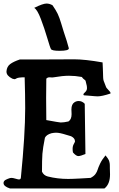

<svg xmlns="http://www.w3.org/2000/svg" viewBox="-20 -1063 673 1083"><path d="M172.9 -1018.6Q221.7 -1043 242.2 -1043Q259.8 -1043 276.4 -1033.2Q295.9 -1004.9 305.7 -984.4Q315.4 -963.9 325.2 -930.7Q335 -897.5 339.8 -882.8Q358.4 -829.1 368.2 -791V-790Q368.2 -776.4 315.4 -776.4Q273.4 -776.4 267.6 -786.1Q262.7 -793.9 246.6 -848.6Q230.5 -903.3 210.4 -956.1Q190.4 -1008.8 172.9 -1018.6ZM441.4 -628.9Q404.3 -635.7 369.1 -635.7Q333 -635.7 283.2 -627Q280.3 -626 274.4 -626Q271.5 -626 266.6 -626.5Q261.7 -627 259.8 -627Q248 -627 241.2 -619.1Q240.2 -574.2 240.2 -510.7Q240.2 -441.4 241.2 -385.7Q315.4 -372.1 322.3 -372.1Q339.8 -372.1 366.2 -377.9Q383.8 -389.6 383.8 -418.9Q383.8 -423.8 383.3 -432.6Q382.8 -441.4 382.8 -445.3Q382.8 -475.6 400.4 -486.3Q411.1 -493.2 423.8 -493.2Q443.4 -493.2 458 -477.5Q458 -425.8 461.9 -194.3Q433.6 -182.6 421.9 -182.6Q409.2 -182.6 391.6 -203.1Q389.6 -210.9 389.6 -223.6Q389.6 -239.3 396.5 -251Q403.3 -262.7 403.3 -266.6Q403.3 -269.5 400.4 -277.3Q396.5 -284.2 390.6 -288.6Q384.8 -293 381.3 -294.4Q377.9 -295.9 366.7 -298.8Q355.5 -301.8 353.5 -302.7Q316.4 -314.5 296.9 -314.5Q285.2 -314.5 270.5 -311.5Q242.2 -303.7 233.4 -286.1Q221.7 -227.5 219.2 -195.3Q216.8 -163.1 216.8 -94.7Q226.6 -73.2 250 -67.4Q304.7 -53.7 364.3 -53.7Q387.7 -53.7 432.6 -56.2Q477.5 -58.6 491.2 -59.6Q509.8 -69.3 518.6 -81.5Q527.3 -93.8 530.8 -106Q534.2 -118.2 544.9 -140.6Q555.7 -163.1 575.2 -186.5Q582 -178.7 586.4 -171.9Q590.8 -165 593.3 -160.6Q595.7 -156.2 597.2 -148.9Q598.6 -141.6 599.1 -139.2Q599.6 -136.7 599.6 -127Q599.6 -117.2 599.6 -114.3Q600.6 -101.6 600.6 -79.1Q600.6 -24.4 569.3 0H36.1Q0 -11.7 0 -30.3Q0 -33.2 0.5 -35.6Q1 -38.1 2.4 -40Q3.9 -42 5.4 -43.9Q6.8 -45.9 9.8 -47.4Q12.7 -48.8 14.2 -49.8Q15.6 -50.8 19.5 -52.2Q23.4 -53.7 24.9 -54.7Q26.4 -55.7 30.8 -56.6Q35.2 -57.6 36.1 -58.6Q39.1 -59.6 44.9 -59.6Q52.7 -59.6 67.4 -55.2Q82 -50.8 86.9 -50.8Q96.7 -50.8 97.7 -60.5Q122.1 -304.7 122.1 -453.1Q122.1 -525.4 119.1 -627Q102.5 -627 90.8 -625.5Q79.1 -624 74.7 -621.6Q70.3 -619.1 67.4 -617.7Q64.5 -616.2 61.5 -616.2Q58.6 -616.2 49.8 -619.1Q16.6 -635.7 16.6 -658.2V-661.1Q18.6 -687.5 37.6 -701.7Q56.6 -715.8 91.8 -727.5H189.5Q252 -727.5 317.9 -728Q383.8 -728.5 395.5 -728.5Q460 -728.5 558.6 -710.9Q559.6 -694.3 560.1 -677.7Q560.5 -661.1 561 -652.8Q561.5 -644.5 561.5 -635.7Q561.5 -627 562 -622.6Q562.5 -618.2 563 -614.3Q563.5 -610.4 564.9 -606.4Q566.4 -602.5 567.9 -599.1Q569.3 -595.7 571.8 -588.9Q574.2 -582 577.1 -575.2Q579.1 -567.4 591.3 -555.7Q603.5 -543.9 603.5 -538.1Q603.5 -537.1 603.5 -537.1L602.5 -535.2Q554.7 -519.5 530.3 -519.5Q522.5 -519.5 512.7 -520.5Q502.9 -521.5 485.4 -522.9Q467.8 -524.4 453.1 -525.4Q450.2 -529.3 450.2 -531.2Q450.2 -534.2 460.4 -543.5Q470.7 -552.7 470.7 -566.4Q470.7 -574.2 469.7 -578.1Q463.9 -602.5 462.9 -606.4Q461.9 -610.4 455.6 -614.3Q449.2 -618.2 441.4 -628.9Z"/></svg>

Font: LPEducational
Style: Medium
Weight: 500
Designer: Based on Essays1743, by John Stracke, which says:

Based on the typeface in a 1743 English translation of the essays of 
Version: Version 001.204